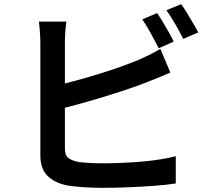

<svg xmlns="http://www.w3.org/2000/svg" viewBox="-20 -866 1040 923"><path d="M735 -803Q748 -785 763 -760Q778 -735 792 -710Q806 -685 815 -666L743 -634Q727 -665 705.5 -704.5Q684 -744 664 -773ZM851 -846Q864 -828 879.5 -802.5Q895 -777 909.5 -752.5Q924 -728 933 -710L861 -679Q845 -711 822.5 -750Q800 -789 780 -817ZM299 -762Q296 -741 294 -713.5Q292 -686 292 -665Q292 -650 292 -612Q292 -574 292 -522.5Q292 -471 292 -414.5Q292 -358 292 -305.5Q292 -253 292 -212.5Q292 -172 292 -153Q292 -120 308 -107Q324 -94 359 -87Q382 -84 413.5 -82.5Q445 -81 479 -81Q518 -81 565 -83Q612 -85 660.5 -89Q709 -93 751.5 -100Q794 -107 825 -115V16Q780 23 718 27.5Q656 32 591.5 34.5Q527 37 472 37Q425 37 381.5 34Q338 31 306 26Q243 14 208.5 -20.5Q174 -55 174 -119Q174 -146 174 -192Q174 -238 174 -295Q174 -352 174 -410.5Q174 -469 174 -521Q174 -573 174 -611.5Q174 -650 174 -665Q174 -676 173 -693.5Q172 -711 170.5 -729.5Q169 -748 167 -762ZM240 -453Q287 -463 341 -477.5Q395 -492 450.5 -509Q506 -526 556.5 -544Q607 -562 648 -579Q673 -590 698.5 -602.5Q724 -615 751 -631L799 -517Q773 -506 743 -493.5Q713 -481 689 -472Q644 -454 587 -435Q530 -416 469 -397.5Q408 -379 349 -363Q290 -347 240 -335Z"/></svg>

Font: Noto Sans SC Thin SemiBold
Style: Regular
Weight: 600
Version: Version 2.004-H2;hotconv 1.0.118;makeotfexe 2.5.65603